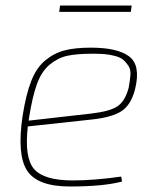

<svg xmlns="http://www.w3.org/2000/svg" viewBox="-20 -665 566 697"><path d="M455 -622H195L198 -645H458ZM420 -24 423 -6Q356 12 234 12Q116 12 78.5 -45.5Q41 -103 62 -244Q74 -321 93 -370Q112 -419 144 -445.5Q176 -472 214 -482Q252 -492 310 -492Q406 -492 448.5 -460.5Q491 -429 471 -344Q457 -286 422.5 -262.5Q388 -239 312 -231L81 -206Q68 -92 104 -51Q140 -10 244 -10Q322 -10 420 -24ZM84 -227 313 -253Q380 -261 407 -279.5Q434 -298 447 -346Q452 -373 453.5 -393Q455 -413 446 -426.5Q437 -440 426.5 -448.5Q416 -457 397 -462Q378 -467 360 -468.5Q342 -470 317 -470Q259 -470 224.5 -462.5Q190 -455 160.5 -430.5Q131 -406 114.5 -361Q98 -316 86 -241Z"/></svg>

Font: Exo 2.0 Thin
Style: Italic
Weight: 250
Italic angle: -8°
Designer: Natanael Gama
Version: Version 1.001;PS 001.001;hotconv 1.0.70;makeotf.lib2.5.58329